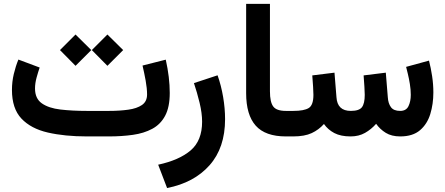

<svg xmlns="http://www.w3.org/2000/svg" viewBox="-20 -702 2292 988"><path d="M540.5 0H427.2Q313 0 226.1 -20Q139.2 -40 90.3 -91.8Q41.5 -143.6 41.5 -239.3Q41.5 -281.2 51 -321.3Q60.5 -361.3 74.7 -395.5L184.1 -354.5Q176.3 -332 168.2 -302.7Q160.2 -273.4 160.2 -246.6Q160.2 -194.8 195.3 -170.2Q230.5 -145.5 291 -138.4Q351.6 -131.3 427.2 -131.3H541.5Q595.2 -131.3 639.6 -137.5Q684.1 -143.6 710.4 -161.6Q736.8 -179.7 736.8 -215.8Q736.8 -247.1 729.5 -287.4Q722.2 -327.6 713.4 -364.7L833 -395Q853.5 -303.2 853.5 -223.6Q853.5 -150.9 829.8 -106.4Q806.2 -62 763.4 -39.1Q720.7 -16.1 663.8 -8.1Q606.9 0 540.5 0ZM532.7 -524.4 613.8 -444.3 532.7 -363.3 452.6 -444.3ZM368.7 -524.4 449.7 -444.3 368.7 -363.3 288.6 -444.3Z M839.8 265.6 793.9 145.5Q902.3 122.1 961.2 71.8Q1020 21.5 1020 -75.7Q1020 -119.6 1007.1 -173.1Q994.1 -226.6 978 -274.4L1099.6 -314.5Q1118.2 -261.7 1128.2 -202.9Q1138.2 -144 1138.2 -88.9Q1138.2 58.6 1058.3 148.4Q978.5 238.3 839.8 265.6Z M1246.6 -682.1H1369.1V-231.9Q1369.1 -176.8 1386 -154.1Q1402.8 -131.3 1451.2 -131.3H1463.4V0H1451.2Q1345.2 0 1295.9 -55.4Q1246.6 -110.8 1246.6 -222.7Z M1784.2 0Q1733.4 0 1700.4 -17.3Q1667.5 -34.7 1647 -64Q1620.6 -34.2 1584 -17.1Q1547.4 0 1488.8 0H1443.8V-131.3H1489.7Q1544.9 -131.3 1568.8 -146.2Q1592.8 -161.1 1592.8 -213.9Q1592.8 -225.1 1591.1 -255.6Q1589.4 -286.1 1586.9 -314L1701.2 -328.1L1711.4 -201.7Q1715.8 -131.3 1785.2 -131.3Q1828.1 -131.3 1842.5 -150.4Q1856.9 -169.4 1856.9 -213.9Q1856.9 -224.6 1855.2 -255.4Q1853.5 -286.1 1851.1 -314L1965.3 -328.1L1975.6 -201.7Q1977.5 -169.9 1991.7 -150.6Q2005.9 -131.3 2039.1 -131.3Q2070.3 -131.3 2082 -155.8Q2093.8 -180.2 2093.8 -213.9Q2093.8 -241.2 2089.1 -269.8Q2084.5 -298.3 2078.6 -322.3Q2072.8 -346.2 2069.8 -357.9L2187.5 -390.1Q2197.3 -352.5 2203.6 -310.3Q2210 -268.1 2210 -226.1Q2210 -167 2194.3 -115.5Q2178.7 -64 2141.4 -32Q2104 0 2039.6 0Q1995.1 0 1965.3 -18.3Q1935.5 -36.6 1915.5 -64.9Q1890.1 -36.1 1858.2 -18.1Q1826.2 0 1784.2 0Z"/></svg>

Font: Vazirmatn FD
Style: Bold
Weight: 700
Designer: Saber Rastikerdar
Foundry: Saber Rastikerdar
Version: Version 33.001